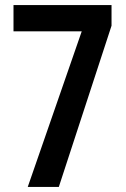

<svg xmlns="http://www.w3.org/2000/svg" viewBox="-20 -734 494 754"><path d="M89 0 301 -611H33V-714H418V-633L211 0Z"/></svg>

Font: Noto Sans ExtraCondensed SemiBold
Style: Regular
Weight: 600
Width: 2
Designer: Monotype Design Team
Foundry: Monotype Imaging Inc.
Version: Version 2.013; ttfautohint (v1.8.4.7-5d5b)